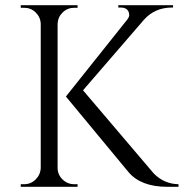

<svg xmlns="http://www.w3.org/2000/svg" viewBox="-20 -720 708 740"><path d="M266 -10H279V0H60V-10H73Q99 -10 117.5 -28.5Q136 -47 137 -73V-628Q136 -654 117.5 -672Q99 -690 73 -690H60V-700H279V-690H266Q240 -690 221.5 -672Q203 -654 202 -628V-73Q202 -47 221 -28.5Q240 -10 266 -10ZM668 0H625Q523 0 475 -57L234 -348L470 -644Q478 -654 478 -662Q478 -670 475 -676Q467 -691 446 -691H436V-700H647V-691H643Q577 -691 535 -644L300 -372L573 -51Q613 -11 668 -10Z"/></svg>

Font: Cinzel
Style: Regular
Weight: 400
Designer: Natanael Gama
Version: Version 1.001;PS 001.001;hotconv 1.0.56;makeotf.lib2.0.21325